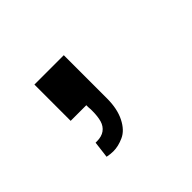

<svg xmlns="http://www.w3.org/2000/svg" viewBox="-64 -197 395 395"><g transform="rotate(-45 133.0 0.0)"><path d="M64.5 68Q66.5 68 68.5 68Q82 68 90.8 61.8Q99.5 55.5 102.8 44.2Q106 33 106 17Q106 15 106 12.5Q105.5 9 105.5 6Q105.5 3 105.5 0H60V-105.5H145.5V20Q145.5 50.5 135 71.2Q124.5 92 108.5 99.2Q92.5 106.5 78 106.5Q69.5 106.5 60 104.5Z"/></g></svg>

Font: Vela Sans
Style: Regular
Weight: 400
Designer: Principal design: Mikhail Sharanda - project Manrope.
Design modification: Ravid Balaliev
Foundry: Mikhail Sharanda
Version: Version 1.001;August 23, 2023;FontCreator 14.0.0.2901 64-bit